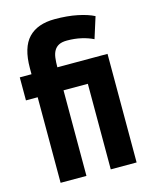

<svg xmlns="http://www.w3.org/2000/svg" viewBox="-109 -782 677 854"><g transform="rotate(-15 230.0 -355.0)"><path d="M413 -500V0H294V-394H182V0H63V-394H9V-500H63V-528Q63 -623 104.5 -666.5Q146 -710 226 -710Q284 -710 330 -700.5Q376 -691 405 -676L374 -578Q350 -590 319.5 -597Q289 -604 254 -604Q231 -604 217 -597Q203 -590 195 -576.5Q187 -563 184.5 -543.5Q182 -524 182 -500Z"/></g></svg>

Font: PT Sans Narrow
Style: Bold
Weight: 700
Width: 3
Designer: A.Korolkova, O.Umpeleva, V.Yefimov
Foundry: ParaType Ltd
Version: Version 2.003W OFL